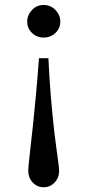

<svg xmlns="http://www.w3.org/2000/svg" viewBox="-20 -728 371 796"><path d="M141.6 -486.8H180.7Q184.6 -401.9 190.4 -332.5Q196.3 -263.2 202.1 -209.2Q208 -155.3 213.4 -116.5Q218.8 -77.6 221.9 -53.5Q225.1 -29.3 225.1 -19.5Q225.1 8.8 206.5 28.6Q188 48.3 161.1 48.3Q134.3 48.3 115.7 28.6Q97.2 8.8 97.2 -19.5Q97.2 -29.3 99.6 -53.5Q102.1 -77.6 106.4 -116.5Q110.8 -155.3 116.7 -209.2Q122.6 -263.2 128.9 -332.5Q135.3 -401.9 141.6 -486.8ZM161.1 -707.5Q189.9 -707.5 210 -686.5Q230 -665.5 230 -638.2Q230 -610.8 210 -591.6Q189.9 -572.3 161.1 -572.3Q132.3 -572.3 112.5 -591.6Q92.8 -610.8 92.8 -638.2Q92.8 -665.5 112.5 -686.5Q132.3 -707.5 161.1 -707.5Z"/></svg>

Font: Gelasio
Style: Regular
Weight: 400
Designer: Eben Sorkin
Foundry: Eben Sorkin
Version: Version 1.008